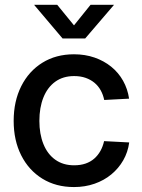

<svg xmlns="http://www.w3.org/2000/svg" viewBox="-20 -756 583 788"><path d="M283.7 11.7Q209.5 11.7 153.8 -22.7Q98.1 -57.1 67.1 -118.4Q36.1 -179.7 36.1 -259.8Q36.1 -340.3 67.1 -402.1Q98.1 -463.9 153.8 -498.5Q209.5 -533.2 283.7 -533.2Q329.1 -533.2 367.9 -519.8Q406.7 -506.3 436.5 -482.2Q466.3 -458 485.1 -424.6Q503.9 -391.1 509.8 -351.1L407.7 -345.7Q403.3 -367.2 393.3 -385.3Q383.3 -403.3 367.7 -416.3Q352.1 -429.2 331.3 -436.5Q310.5 -443.8 284.2 -443.8Q238.8 -443.8 206.8 -420.7Q174.8 -397.5 158.2 -356Q141.6 -314.5 141.6 -259.8Q141.6 -206.1 158.2 -164.8Q174.8 -123.5 206.8 -100.6Q238.8 -77.6 284.2 -77.6Q310.5 -77.6 331.1 -84.7Q351.6 -91.8 366.7 -105Q381.8 -118.2 392.1 -136.5Q402.3 -154.8 407.2 -176.8L510.3 -171.4Q504.9 -131.3 485.8 -98.1Q466.8 -64.9 437 -40.3Q407.2 -15.6 368.2 -2Q329.1 11.7 283.7 11.7ZM214.8 -736.3 283.7 -651.9 351.6 -736.3H447.3V-735.4L329.6 -598.1H236.8L120.6 -735.4V-736.3Z"/></svg>

Font: Inter 28pt Medium
Style: Regular
Weight: 500
Designer: Rasmus Andersson
Foundry: rsms
Version: Version 4.001;git-66647c0bb